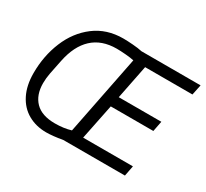

<svg xmlns="http://www.w3.org/2000/svg" viewBox="-144 -927 1241 1156"><g transform="rotate(30 476.5 -349.0)"><path d="M402 0Q333 12 289 12Q218 12 162.5 -19.5Q107 -51 76 -112.5Q45 -174 45 -260Q45 -379 87.5 -482Q130 -585 212.5 -647.5Q295 -710 410 -710Q437 -710 476.5 -707Q516 -704 542 -698H953L938 -626H609L562 -390H858L844 -318H548L498 -72H844L830 0ZM418 -76 527 -626Q505 -631 468.5 -634Q432 -637 406 -637Q302 -637 238.5 -578Q175 -519 152 -405L132 -306Q125 -270 125 -236Q125 -154 170.5 -107.5Q216 -61 307 -61Q369 -61 418 -76Z"/></g></svg>

Font: iA Writer Duo S
Style: Italic
Weight: 400
Italic angle: -9.5°
Designer: Mike Abbink, Paul van der Laan, Pieter van Rosmalen, Oliver Reichenstein
Foundry: Bold Monday and Information Architects Inc.
Version: Version 2.000